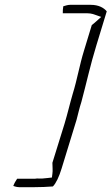

<svg xmlns="http://www.w3.org/2000/svg" viewBox="-20 -685 462 795"><path d="M242 -659C240 -649 240 -639 240 -630H342C359 -630 370 -625 379 -622L399 -615L379 -597C372 -591 368 -587 360 -581L328 -476C309 -415 300 -357 281 -296C269 -255 260 -215 247 -172L197 -11C197 4 199 22 197 34L195 50L178 52C163 54 150 55 133 54C130 55 124 55 123 55H51C45 64 39 74 35 85C40 87 51 90 59 90H124C150 90 172 89 199 87C212 74 225 46 235 13L297 -189C304 -215 308 -235 317 -263C338 -341 354 -416 379 -497L422 -638C410 -653 388 -665 356 -665H270C261 -665 252 -662 242 -659Z"/></svg>

Font: SolarCharger
Style: 152
Weight: 100
Designer: Mew Too
Foundry: Cannot Into Space Fonts/KineticPlasma Fonts
Version: Version 1.100